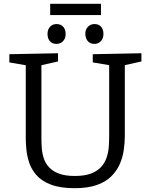

<svg xmlns="http://www.w3.org/2000/svg" viewBox="-20 -977 789 1006"><path d="M466 -693 721 -698V-655L622 -633L634 -654V-264Q634 -227 628 -188Q622 -149 606 -114Q590 -79 561 -51Q532 -23 485.5 -7Q439 9 371 9Q295 9 246 -10Q197 -29 170 -60.5Q143 -92 132 -127.5Q121 -163 118 -196Q115 -229 115 -253V-654L127 -633L29 -650V-693L284 -698V-655L186 -633L197 -654V-253Q197 -228 199 -200.5Q201 -173 209.5 -147Q218 -121 237 -100.5Q256 -80 288.5 -67.5Q321 -55 372 -55Q424 -55 457.5 -68Q491 -81 510.5 -103Q530 -125 539 -152.5Q548 -180 550 -208.5Q552 -237 552 -264V-654L562 -634L466 -650ZM475 -747Q453 -747 440.5 -761Q428 -775 427 -799Q427 -823 441 -837Q455 -851 475 -851Q497 -851 509.5 -837Q522 -823 522 -799Q522 -775 508 -761Q494 -747 475 -747ZM276 -747Q254 -747 241.5 -761Q229 -775 229 -799Q229 -823 242.5 -837Q256 -851 276 -851Q298 -851 311 -837Q324 -823 324 -799Q324 -775 310 -761Q296 -747 276 -747ZM509 -957V-898H243V-957Z"/></svg>

Font: Pack4
Style: Regular
Weight: 400
Version: Version 2.002